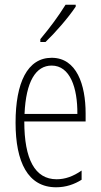

<svg xmlns="http://www.w3.org/2000/svg" viewBox="-20 -784 428 814"><path d="M301 -756V-764H258C226 -713 195 -671 151 -618V-606H173C212 -643 270 -709 301 -756ZM199 -539C96 -539 46 -433 46 -264C46 -97 98 10 218 10C260 10 296 -3 326 -22V-61C290 -36 256 -24 220 -24C128 -24 83 -109 83 -269H343V-303C343 -425 305 -539 199 -539ZM199 -506C277 -506 309 -412 308 -301H84C90 -439 132 -506 199 -506Z"/></svg>

Font: Noto Sans Gurmukhi UI ExtraCondensed ExtraLight
Style: Regular
Weight: 200
Width: 2
Designer: Jelle Bosma - Monotype Design Team
Foundry: Monotype Imaging Inc.
Version: Version 2.004